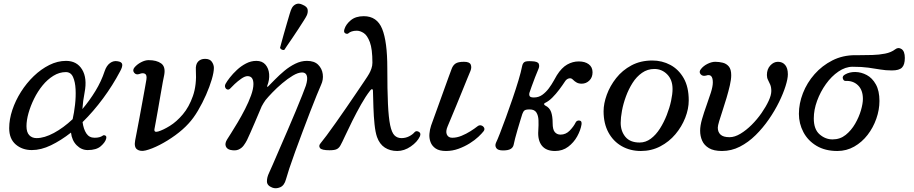

<svg xmlns="http://www.w3.org/2000/svg" viewBox="-20 -809 4970 1044"><path d="M153 7Q101 7 65.5 -23.5Q30 -54 30 -112Q30 -160 47 -211Q64 -262 94 -309.5Q124 -357 163.5 -395Q203 -433 248 -455.5Q293 -478 339 -478Q398 -478 426.5 -431Q455 -384 440 -306Q431 -260 428 -216Q467 -262 499 -314.5Q531 -367 549 -422Q559 -452 578 -466Q597 -480 619 -476Q642 -473 644.5 -459.5Q647 -446 633 -421Q593 -345 540.5 -274Q488 -203 429 -145Q434 -107 449.5 -83.5Q465 -60 494 -60Q510 -60 520.5 -63Q531 -66 538 -71Q544 -76 552.5 -72Q561 -68 557 -54Q552 -35 528 -14Q504 7 457 7Q423 7 397 -19Q371 -45 366 -88Q311 -45 257 -19Q203 7 153 7ZM179 -58Q221 -58 273 -86Q325 -114 375 -161Q383 -196 388 -239.5Q393 -283 391 -323.5Q389 -364 377 -390.5Q365 -417 338 -417Q303 -417 270.5 -397Q238 -377 211.5 -344.5Q185 -312 165.5 -272.5Q146 -233 135 -194Q124 -155 124 -123Q124 -90 139 -74Q154 -58 179 -58Z M772 9Q743 16 725.5 3.5Q708 -9 715 -46Q717 -57 723.5 -90Q730 -123 738 -166.5Q746 -210 754 -253.5Q762 -297 768 -330.5Q774 -364 776 -376Q780 -402 768 -408Q756 -414 739 -407Q720 -400 709.5 -413.5Q699 -427 711 -442Q725 -459 747 -470.5Q769 -482 788 -482Q832 -482 856.5 -464Q881 -446 873 -402Q871 -395 865.5 -364.5Q860 -334 853 -293.5Q846 -253 839 -212.5Q832 -172 826.5 -143Q821 -114 820 -108Q816 -87 840 -94Q867 -102 903.5 -124.5Q940 -147 974 -187Q1008 -227 1029 -287Q1050 -347 1045 -428Q1043 -459 1057 -474Q1071 -489 1095 -489Q1121 -489 1132 -473Q1143 -457 1143 -440Q1143 -416 1131.5 -377Q1120 -338 1100.5 -293.5Q1081 -249 1056.5 -207.5Q1032 -166 1005 -137Q975 -104 933 -73.5Q891 -43 848 -21Q805 1 772 9Z M1460 211Q1432 200 1431.5 178Q1431 156 1443 131Q1449 119 1464 84Q1479 49 1500 0.5Q1521 -48 1544 -101Q1567 -154 1587.5 -203.5Q1608 -253 1623 -290.5Q1638 -328 1643 -343Q1654 -378 1648.5 -396.5Q1643 -415 1623 -415Q1601 -415 1572.5 -398Q1544 -381 1514.5 -356Q1485 -331 1461 -306Q1437 -281 1424 -265Q1419 -258 1413 -248.5Q1407 -239 1403 -231Q1398 -219 1387.5 -194.5Q1377 -170 1365 -141.5Q1353 -113 1341.5 -87.5Q1330 -62 1323 -47Q1316 -33 1305 -18Q1294 -3 1276.5 4.5Q1259 12 1232 6Q1213 1 1207.5 -14.5Q1202 -30 1215 -51Q1220 -59 1236 -84Q1252 -109 1272.5 -143.5Q1293 -178 1312.5 -216Q1332 -254 1345 -290Q1358 -326 1358 -352Q1358 -395 1326 -395Q1312 -395 1292.5 -381.5Q1273 -368 1256 -352Q1239 -336 1231 -327Q1224 -320 1216 -322.5Q1208 -325 1204.5 -334Q1201 -343 1207 -354Q1214 -367 1230 -387.5Q1246 -408 1268.5 -429Q1291 -450 1318 -464Q1345 -478 1374 -478Q1406 -478 1423.5 -457.5Q1441 -437 1443.5 -406Q1446 -375 1433 -342Q1432 -338 1433.5 -337Q1435 -336 1438 -339Q1453 -354 1476 -377.5Q1499 -401 1526.5 -424Q1554 -447 1585.5 -462.5Q1617 -478 1649 -478Q1689 -478 1710 -457Q1731 -436 1735 -406Q1739 -376 1726 -348Q1718 -330 1702 -291Q1686 -252 1666 -200Q1646 -148 1625 -92Q1604 -36 1585 16Q1566 68 1553 107.5Q1540 147 1535 166Q1526 200 1503 209.5Q1480 219 1460 211ZM1526.2 -538Q1519.6 -535.4 1512.2 -539.2Q1504.8 -543 1502.7 -548.7Q1503.8 -552.8 1509.3 -573.3Q1514.8 -593.8 1522.9 -622.7Q1531 -651.6 1539.6 -680.8Q1548.1 -710 1555 -733.1Q1561.9 -756.1 1566 -763.1Q1573.1 -778.7 1589 -786.2Q1604.9 -793.6 1626.2 -782.8Q1650.6 -772.6 1652.9 -756.6Q1655.2 -740.6 1648 -725Q1644.5 -717.1 1631.8 -697.1Q1619.1 -677.1 1602.3 -651.2Q1585.5 -625.3 1568.6 -600.6Q1551.7 -575.8 1539.7 -558.5Q1527.8 -541.2 1526.2 -538Z M2140 12Q2101 12 2072.5 -6.5Q2044 -25 2030 -64Q2021 -90 2016.5 -133.5Q2012 -177 2010.5 -225Q2009 -273 2008 -313Q2008 -324 2003 -324Q1998 -324 1993 -317Q1968 -285 1943 -240.5Q1918 -196 1895.5 -151Q1873 -106 1856.5 -70Q1840 -34 1832 -20Q1825 -6 1813 1Q1801 8 1772 8Q1729 8 1720 -4Q1711 -16 1723 -30Q1734 -43 1756 -72.5Q1778 -102 1805.5 -141Q1833 -180 1862 -222Q1891 -264 1917 -302.5Q1943 -341 1962 -369Q1981 -397 1987 -408Q1994 -420 1999.5 -436Q2005 -452 2005 -468Q2005 -543 1991 -580Q1977 -617 1957.5 -629.5Q1938 -642 1920 -642Q1904 -642 1892.5 -638Q1881 -634 1876 -629Q1869 -622 1858 -627.5Q1847 -633 1853 -651Q1861 -677 1887.5 -699Q1914 -721 1958 -721Q2030 -721 2058 -652Q2086 -583 2086 -439Q2086 -319 2089.5 -244Q2093 -169 2101.5 -128.5Q2110 -88 2125 -73Q2140 -58 2163 -58Q2185 -58 2204 -67.5Q2223 -77 2234 -90Q2243 -100 2257 -92.5Q2271 -85 2263 -67Q2249 -37 2213.5 -12.5Q2178 12 2140 12Z M2405 12Q2369 12 2349 -1.5Q2329 -15 2321 -36.5Q2313 -58 2315 -81.5Q2317 -105 2324 -126Q2328 -137 2339 -167.5Q2350 -198 2364.5 -238Q2379 -278 2393.5 -318.5Q2408 -359 2419.5 -390.5Q2431 -422 2436 -435Q2443 -454 2457 -463.5Q2471 -473 2503 -473Q2533 -473 2539.5 -458Q2546 -443 2538 -423Q2534 -414 2522 -384.5Q2510 -355 2494 -315.5Q2478 -276 2461.5 -236Q2445 -196 2432 -165Q2419 -134 2414 -122Q2402 -94 2410 -77Q2418 -60 2439 -60Q2464 -60 2489.5 -70.5Q2515 -81 2538 -95.5Q2561 -110 2576 -122Q2586 -130 2596.5 -127Q2607 -124 2612 -115Q2617 -106 2610 -96Q2601 -84 2581.5 -65.5Q2562 -47 2534 -29.5Q2506 -12 2473 0Q2440 12 2405 12Z M2998 12Q2949 12 2926 -17.5Q2903 -47 2907 -99V-100Q2909 -129 2908 -155Q2907 -181 2896.5 -197.5Q2886 -214 2860 -214Q2839 -214 2832 -208.5Q2825 -203 2820 -189Q2816 -176 2809 -153.5Q2802 -131 2794.5 -105Q2787 -79 2781 -56.5Q2775 -34 2773 -22Q2770 -7 2756.5 1Q2743 9 2715 9Q2687 9 2678.5 -4Q2670 -17 2677 -33Q2684 -47 2698.5 -84Q2713 -121 2731 -170.5Q2749 -220 2767 -272.5Q2785 -325 2799 -371.5Q2813 -418 2819 -449Q2822 -465 2831.5 -471.5Q2841 -478 2872 -476Q2904 -475 2909.5 -462Q2915 -449 2907 -432Q2900 -416 2889.5 -389Q2879 -362 2870.5 -338Q2862 -314 2859 -305Q2856 -294 2860 -286.5Q2864 -279 2883 -279Q2909 -279 2929 -293.5Q2949 -308 2964.5 -329Q2980 -350 2991 -370Q3002 -390 3008 -400Q3034 -441 3064 -458Q3094 -475 3127 -475Q3161 -475 3181.5 -459.5Q3202 -444 3202 -416Q3202 -388 3184.5 -371Q3167 -354 3143 -354Q3127 -354 3116 -360Q3105 -366 3095 -376Q3086 -386 3073 -382.5Q3060 -379 3052 -366Q3039 -346 3021 -322Q3003 -298 2983.5 -278.5Q2964 -259 2945 -250Q2938 -247 2938.5 -242.5Q2939 -238 2945 -235Q2968 -224 2976.5 -200.5Q2985 -177 2985 -140Q2985 -104 2997 -90.5Q3009 -77 3028 -77Q3057 -77 3078.5 -99.5Q3100 -122 3110 -143Q3116 -155 3130.5 -153.5Q3145 -152 3142 -132Q3137 -101 3118.5 -67.5Q3100 -34 3069.5 -11Q3039 12 2998 12Z M3465 12Q3407 12 3361 -14Q3315 -40 3288.5 -88.5Q3262 -137 3262 -204Q3262 -246 3279.5 -294Q3297 -342 3330.5 -384.5Q3364 -427 3413.5 -453.5Q3463 -480 3527 -480Q3580 -480 3625 -456Q3670 -432 3697.5 -384Q3725 -336 3725 -263Q3725 -217 3706 -168.5Q3687 -120 3652.5 -79Q3618 -38 3570 -13Q3522 12 3465 12ZM3458 -34Q3491 -34 3519 -55Q3547 -76 3568.5 -110Q3590 -144 3605.5 -183.5Q3621 -223 3629 -260.5Q3637 -298 3637 -325Q3637 -375 3608 -404.5Q3579 -434 3538 -434Q3501 -434 3471 -413Q3441 -392 3419.5 -358Q3398 -324 3383.5 -284.5Q3369 -245 3362 -207Q3355 -169 3355 -141Q3355 -96 3380.5 -65Q3406 -34 3458 -34Z M3906 12Q3861 12 3835 -3.5Q3809 -19 3798 -44Q3787 -69 3787 -98Q3787 -126 3797.5 -162Q3808 -198 3821.5 -235.5Q3835 -273 3845.5 -306Q3856 -339 3856 -361Q3856 -411 3819 -398Q3800 -393 3789.5 -405.5Q3779 -418 3791 -433Q3805 -451 3827.5 -462Q3850 -473 3869 -473Q3890 -473 3910 -468Q3930 -463 3943 -447.5Q3956 -432 3956 -400Q3956 -377 3948.5 -344.5Q3941 -312 3930.5 -276.5Q3920 -241 3909 -208Q3898 -175 3890.5 -150Q3883 -125 3883 -115Q3883 -91 3898 -77Q3913 -63 3947 -63Q3975 -63 4006.5 -82Q4038 -101 4067.5 -130.5Q4097 -160 4121 -194.5Q4145 -229 4159.5 -260.5Q4174 -292 4174 -314Q4174 -335 4168 -349Q4162 -363 4156 -374.5Q4150 -386 4150 -401Q4150 -433 4168.5 -453Q4187 -473 4210 -473Q4235 -473 4249.5 -455.5Q4264 -438 4264 -405Q4264 -381 4251.5 -341Q4239 -301 4216 -254Q4193 -207 4160.5 -160Q4128 -113 4088.5 -74Q4049 -35 4003 -11.5Q3957 12 3906 12Z M4533 12Q4467 12 4420 -16Q4373 -44 4348.5 -90.5Q4324 -137 4324 -190Q4324 -246 4346 -302.5Q4368 -359 4409 -405.5Q4450 -452 4506 -480.5Q4562 -509 4631 -509Q4637 -509 4642.5 -509Q4648 -509 4655 -509Q4687 -509 4723.5 -510Q4760 -511 4793 -517.5Q4826 -524 4848 -541Q4865 -554 4882.5 -542Q4900 -530 4900 -494Q4900 -457 4884.5 -441.5Q4869 -426 4830 -426Q4796 -426 4767 -431Q4738 -436 4702.5 -441Q4667 -446 4616 -446Q4577 -446 4539 -420Q4501 -394 4471 -352Q4441 -310 4423 -261Q4405 -212 4405 -165Q4405 -106 4436.5 -78.5Q4468 -51 4507 -51Q4548 -51 4578.5 -75.5Q4609 -100 4630 -136.5Q4651 -173 4661.5 -209.5Q4672 -246 4672 -271Q4672 -319 4645.5 -345Q4619 -371 4577 -369Q4567 -369 4563 -382Q4559 -395 4575 -404Q4599 -418 4631 -417.5Q4663 -417 4693 -401Q4723 -385 4742.5 -350Q4762 -315 4762 -260Q4762 -212 4745 -163.5Q4728 -115 4697.5 -75.5Q4667 -36 4625 -12Q4583 12 4533 12Z"/></svg>

Font: Zen Old Mincho
Style: Regular
Weight: 400
Designer: Yoshimichi Ohira
Foundry: Positype
Version: Version 1.001